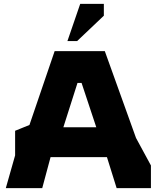

<svg xmlns="http://www.w3.org/2000/svg" viewBox="-20 -971 809 991"><path d="M10 0 58 -169V-296L132 -326L262 -707H521L682 -259L759 -117V0H582L532 -160H241L198 0ZM307 -314H477L401 -543H380ZM328 -759 394 -951H516V-890L378 -759Z"/></svg>

Font: Rowdies
Style: Regular
Weight: 400
Designer: Jaikishan Patel
Version: Version 1.000; ttfautohint (v1.8.3)